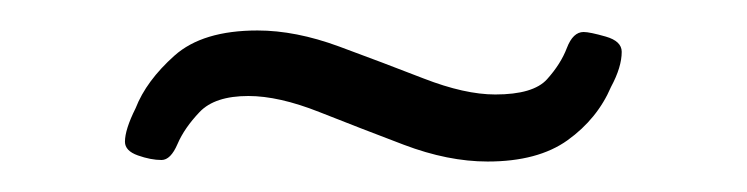

<svg xmlns="http://www.w3.org/2000/svg" viewBox="-20 -327 490 126"><path d="M86 -222Q79 -222 70.5 -225Q62 -228 62 -234Q62 -242 69 -256Q76 -274 94.5 -290.5Q113 -307 149 -307Q174 -307 202.5 -296.5Q231 -286 258 -275.5Q285 -265 305 -265Q330 -265 339 -275Q348 -285 352 -295.5Q356 -306 363 -306Q367 -306 377.5 -303Q388 -300 388 -293Q388 -283 381 -270Q372 -249 352.5 -235Q333 -221 300 -221Q274 -221 245 -232Q216 -243 189.5 -253.5Q163 -264 143 -264Q121 -264 111 -253.5Q101 -243 96.5 -232.5Q92 -222 86 -222Z"/></svg>

Font: Asap Condensed ExtraLight
Style: Regular
Weight: 200
Width: 3
Designer: Pablo Cosgaya
Foundry: Omnibus-Type
Version: Version 3.001; ttfautohint (v1.8.4.7-5d5b)